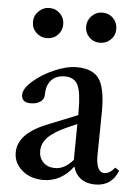

<svg xmlns="http://www.w3.org/2000/svg" viewBox="-51 -711 554 762"><g transform="rotate(5 226.5 -330.0)"><path d="M54.7 -610.8Q54.7 -635.3 72.8 -653.1Q90.8 -670.9 115.2 -670.9Q140.6 -670.9 158 -653.6Q175.3 -636.2 175.3 -610.8Q175.3 -585.4 158 -568.1Q140.6 -550.8 115.2 -550.8Q89.8 -550.8 72.3 -568.1Q54.7 -585.4 54.7 -610.8ZM266.6 -610.8Q266.6 -635.3 284.2 -653.1Q301.8 -670.9 326.2 -670.9Q352.1 -670.9 369.4 -653.6Q386.7 -636.2 386.7 -610.8Q386.7 -585.4 369.1 -568.1Q351.6 -550.8 326.2 -550.8Q300.8 -550.8 283.7 -568.1Q266.6 -585.4 266.6 -610.8ZM149.4 11.2Q99.1 11.2 65.4 -17.3Q31.7 -45.9 31.7 -88.4Q31.7 -164.1 149.4 -210.4L266.1 -257.3V-273.9Q266.1 -348.6 251.7 -377.2Q237.3 -405.8 200.2 -405.8Q165.5 -405.8 146.2 -384.8Q127 -363.8 127 -325.7Q127 -308.6 112.1 -298.1Q97.2 -287.6 72.8 -287.6Q37.1 -287.6 37.1 -318.8Q37.1 -342.8 71.5 -373.3Q106 -403.8 155 -425Q204.1 -446.3 243.7 -446.3Q307.1 -446.3 332.8 -410.2Q358.4 -374 358.4 -282.7Q358.4 -249.5 357.2 -188.5Q356 -127.4 356 -103.5Q355.5 -73.2 364 -55.2Q372.6 -37.1 388.7 -37.1Q410.2 -37.1 430.7 -62.5L446.8 -51.3Q422.4 11.2 356.4 11.2Q322.3 11.2 299.6 -5.4Q276.9 -22 268.6 -52.7Q220.7 11.2 149.4 11.2ZM127.9 -102.5Q127.9 -74.7 145.5 -57.4Q163.1 -40 190.9 -40Q230.5 -39.1 264.2 -79.1V-92.8L265.6 -221.7L227.5 -205.1Q175.8 -182.1 151.9 -157.7Q127.9 -133.3 127.9 -102.5Z"/></g></svg>

Font: Elstob Medium
Style: Regular
Weight: 500
Designer: Peter S. Baker
Version: Version 1.015